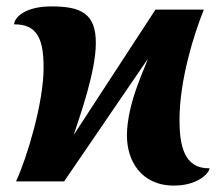

<svg xmlns="http://www.w3.org/2000/svg" viewBox="-20 -566 681 599"><path d="M523 13C594 13 631 -23 634 -41C554 -39 540 -113 540 -192C540 -316 585 -460 616 -536H465L210 -145C228 -201 279 -341 279 -432C279 -524 233 -546 140 -546C63 -546 26 -515 24 -490C99 -491 116 -440 116 -354C116 -246 65 -76 30 0H180L441 -382C435 -359 376 -245 376 -143C376 -66 419 13 523 13Z"/></svg>

Font: Noto Serif SemiCondensed Extra
Style: Italic
Weight: 800
Width: 4
Italic angle: -12°
Designer: Monotype Design Team
Foundry: Monotype Imaging Inc.
Version: Version 1.901